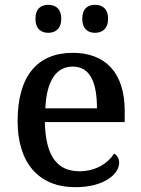

<svg xmlns="http://www.w3.org/2000/svg" viewBox="-20 -766 585 796"><path d="M374 -630C403 -630 428 -646 428 -688C428 -731 403 -746 374 -746C345 -746 321 -731 321 -688C321 -646 345 -630 374 -630ZM180 -630C209 -630 234 -646 234 -688C234 -731 209 -746 180 -746C151 -746 127 -731 127 -688C127 -646 151 -630 180 -630ZM292 10C416 10 474 -47 474 -91C474 -110 464 -124 453 -129C429 -91 379 -56 310 -56C218 -56 169 -117 166 -260H497V-307C497 -466 415 -547 282 -547C136 -547 53 -452 53 -264C53 -91 140 10 292 10ZM382 -317H168C173 -429 212 -490 281 -490C355 -490 382 -422 382 -317Z"/></svg>

Font: Noto Serif Medium
Style: Regular
Weight: 500
Designer: Monotype Design Team
Foundry: Monotype Imaging Inc.
Version: Version 2.013